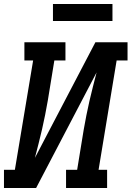

<svg xmlns="http://www.w3.org/2000/svg" viewBox="-27 -948 663 968"><path d="M-7 0V-92H48L140 -643H96V-735H303V-643H247L214 -441Q208 -405 200.5 -368.5Q193 -332 185 -296Q177 -260 167.5 -224Q158 -188 149 -152L454 -735H616V-643H561L470 -92H513V0H306V-92H362L395 -294Q401 -330 408.5 -366.5Q416 -403 424 -439Q432 -475 441.5 -511Q451 -547 460 -583L155 0ZM540 -842H240V-928H540Z"/></svg>

Font: Iosevka Slab SmBdExObl
Style: Regular
Weight: 600
Width: 7
Italic angle: -9°
Monospace: yes
Designer: Belleve Invis
Foundry: Belleve Invis
Version: Version 11.1.0; ttfautohint (v1.8.3)